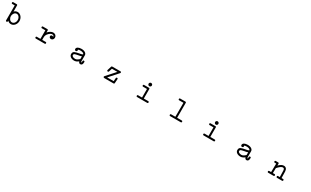

<svg xmlns="http://www.w3.org/2000/svg" viewBox="540 -3312 9757 6022"><g transform="rotate(30 5418.5 -301.0)"><path d="M85.9 -554.2Q54.2 -554.2 54.2 -585.9Q54.2 -617.7 85.9 -617.7H204.6Q236.8 -617.7 236.8 -585.9V-367.2Q288.6 -421.4 360.4 -421.4Q399.4 -421.4 433.6 -403.6Q467.8 -385.7 493.2 -355.7Q518.6 -325.7 533.2 -286.1Q547.9 -246.6 547.9 -202.6Q547.9 -157.7 533 -117.7Q518.1 -77.6 492.7 -47.9Q467.3 -18.1 433.1 -0.7Q398.9 16.6 360.4 16.6Q288.6 16.6 236.8 -37.6V-15.1Q236.8 16.6 204.6 16.6Q172.9 16.6 172.9 -15.1V-554.2ZM446.3 -314.5Q409.7 -357.9 360.4 -357.9Q334 -357.9 311.3 -345.2Q288.6 -332.5 272.2 -311Q255.9 -289.6 246.3 -261.5Q236.8 -233.4 236.8 -202.6Q236.8 -171.4 246.3 -143.3Q255.9 -115.2 272.2 -94Q288.6 -72.8 311.3 -60.1Q334 -47.4 360.4 -47.4Q386.2 -47.4 408.7 -59.6Q431.2 -71.8 448 -93Q464.8 -114.3 474.4 -142.3Q483.9 -170.4 483.9 -202.6Q483.9 -268.1 446.3 -314.5Z M1273.9 -357.9Q1241.7 -357.9 1241.7 -389.6Q1241.7 -421.4 1273.9 -421.4H1427.7Q1460 -421.4 1460 -389.6V-314Q1478 -337.9 1501.5 -357.7Q1524.9 -377.4 1549.8 -391.6Q1574.7 -405.8 1598.4 -413.6Q1622.1 -421.4 1640.1 -421.4Q1674.8 -421.4 1700 -411.4Q1725.1 -401.4 1741.2 -385.3Q1757.3 -369.1 1765.1 -348.6Q1772.9 -328.1 1772.9 -307.1Q1772.9 -282.7 1765.4 -263.9Q1757.8 -245.1 1744.9 -232.4Q1731.9 -219.7 1715.6 -213.1Q1699.2 -206.5 1681.6 -206.5Q1668.5 -206.5 1656.2 -211.2Q1644 -215.8 1634.5 -224.1Q1625 -232.4 1619.1 -244.6Q1613.3 -256.8 1613.3 -272.5Q1613.3 -293.5 1628.4 -306.4Q1643.6 -319.3 1665.5 -319.3Q1682.1 -319.3 1692.9 -314Q1703.6 -308.6 1707.5 -294.4Q1709 -300.8 1709 -306.2Q1709 -332 1691.2 -345Q1673.3 -357.9 1640.1 -357.9Q1625 -357.9 1606 -349.9Q1586.9 -341.8 1566.9 -327.4Q1546.9 -313 1527.6 -293.9Q1508.3 -274.9 1493.4 -252.7Q1478.5 -230.5 1469.2 -206.5Q1460 -182.6 1460 -158.7V-47.4H1585Q1617.2 -47.4 1617.2 -15.1Q1617.2 16.6 1585 16.6H1268.6Q1236.8 16.6 1236.8 -15.1Q1236.8 -47.4 1268.6 -47.4H1395.5V-357.9Z M2583 -342.8Q2590.3 -331.5 2590.3 -319.8Q2590.3 -298.3 2576.7 -285.9Q2563 -273.4 2542.5 -273.4Q2523.9 -273.4 2511.2 -287.1Q2498.5 -300.8 2498.5 -320.8Q2498.5 -344.2 2511.2 -363Q2523.9 -381.8 2546.9 -394.8Q2569.8 -407.7 2601.8 -414.6Q2633.8 -421.4 2671.9 -421.4Q2712.9 -421.4 2747.6 -412.4Q2782.2 -403.3 2807.1 -387Q2832 -370.6 2846.2 -347.7Q2860.4 -324.7 2860.4 -297.4V-99.6Q2860.4 -89.8 2861.3 -80.6Q2862.3 -71.3 2864.3 -64Q2866.2 -56.6 2868.9 -52Q2871.6 -47.4 2875.5 -47.4Q2876.5 -47.4 2876.5 -46.9Q2881.8 -48.8 2885 -64Q2888.2 -79.1 2888.2 -98.1V-105Q2888.2 -137.2 2921.4 -137.2Q2935.5 -137.2 2943.6 -129.6Q2951.7 -122.1 2951.7 -106.4V-98.1Q2951.7 -39.6 2931.4 -12Q2911.1 15.6 2874.5 16.6H2875.5Q2850.1 16.6 2831.3 1.5Q2812.5 -13.7 2803.7 -45.9Q2726.6 16.6 2652.3 16.6Q2612.8 16.6 2578.6 6.8Q2544.4 -2.9 2519.5 -20.8Q2494.6 -38.6 2480.5 -63.2Q2466.3 -87.9 2466.3 -117.7Q2466.3 -197.3 2526.9 -221.2Q2586.4 -245.1 2664.6 -258.3Q2700.2 -264.2 2735.4 -271.7Q2770.5 -279.3 2796.9 -293.9V-297.4Q2796.9 -310.5 2786.6 -321.8Q2776.4 -333 2759 -341.1Q2741.7 -349.1 2719 -353.5Q2696.3 -357.9 2671.9 -357.9Q2642.1 -357.9 2619.4 -354Q2596.7 -350.1 2583 -342.8ZM2796.9 -125.5V-224.1Q2768.6 -212.9 2737.3 -206.8Q2706.1 -200.7 2675.3 -195.3Q2647 -189.9 2621.8 -184.1Q2596.7 -178.2 2574.2 -171.4Q2530.3 -157.2 2530.3 -117.7Q2530.3 -102.1 2539.6 -89.1Q2548.8 -76.2 2565.2 -66.9Q2581.5 -57.6 2604 -52.5Q2626.5 -47.4 2652.3 -47.4Q2671.4 -47.4 2689.7 -53.5Q2708 -59.6 2725.8 -70.1Q2743.7 -80.6 2761.2 -94.7Q2778.8 -108.9 2796.9 -125.5ZM2875.5 -46.9H2876.5Z M3769.5 -238.3Q3762.2 -214.8 3742.7 -214.8Q3725.6 -214.8 3716.1 -223.6Q3706.5 -232.4 3706.5 -244.6Q3706.5 -247.1 3707 -250.2Q3707.5 -253.4 3708.5 -256.8L3752 -398.9Q3758.3 -421.4 3782.2 -421.4H4076.2Q4108.4 -421.4 4108.4 -389.6Q4108.4 -375.5 4098.1 -366.2L3812.5 -47.4H4048.8L4057.1 -163.6Q4058.6 -192.9 4086.9 -192.9Q4103.5 -192.9 4111.8 -184.8Q4120.1 -176.8 4120.1 -162.6V-158.7L4110.4 -14.6Q4109.9 16.6 4078.1 16.6L3741.2 16.1Q3733.4 16.1 3727.3 12.9Q3721.2 9.8 3716.8 5.1Q3712.4 0.5 3710.2 -4.9Q3708 -10.3 3708 -14.6Q3708 -25.9 3717.3 -36.6L4004.9 -357.9H3805.7Z M5095.7 -587.4Q5108.4 -587.4 5119.4 -582.5Q5130.4 -577.6 5138.4 -569.6Q5146.5 -561.5 5150.9 -550.8Q5155.3 -540 5155.3 -528.3Q5155.3 -516.1 5150.4 -505.1Q5145.5 -494.1 5137.5 -486.1Q5129.4 -478 5118.7 -473.1Q5107.9 -468.3 5095.7 -468.3Q5083.5 -468.3 5072.8 -473.1Q5062 -478 5054 -486.1Q5045.9 -494.1 5041 -505.1Q5036.1 -516.1 5036.1 -528.3Q5036.1 -552.2 5053.7 -569.8V-570.3Q5070.8 -587.4 5095.7 -587.4ZM5298.3 -47.4Q5330.1 -47.4 5330.1 -15.1Q5330.1 16.6 5298.3 16.6H4936.5Q4904.8 16.6 4904.8 -15.1Q4904.8 -47.4 4936.5 -47.4H5075.7V-357.9H4936.5Q4904.8 -357.9 4904.8 -389.6Q4904.8 -421.4 4936.5 -421.4H5107.9Q5139.6 -421.4 5139.6 -389.6V-47.4Z M6130.4 -554.2Q6098.6 -554.2 6098.6 -585.9Q6098.6 -617.7 6130.4 -617.7H6314.9Q6346.7 -617.7 6346.7 -585.9V-47.4H6512.2Q6544.4 -47.4 6544.4 -15.1Q6544.4 16.6 6512.2 16.6H6132.3Q6100.6 16.6 6100.6 -15.1Q6100.6 -47.4 6132.3 -47.4H6282.7V-554.2Z M7503.9 -587.4Q7516.6 -587.4 7527.6 -582.5Q7538.6 -577.6 7546.6 -569.6Q7554.7 -561.5 7559.1 -550.8Q7563.5 -540 7563.5 -528.3Q7563.5 -516.1 7558.6 -505.1Q7553.7 -494.1 7545.7 -486.1Q7537.6 -478 7526.9 -473.1Q7516.1 -468.3 7503.9 -468.3Q7491.7 -468.3 7481 -473.1Q7470.2 -478 7462.2 -486.1Q7454.1 -494.1 7449.2 -505.1Q7444.3 -516.1 7444.3 -528.3Q7444.3 -552.2 7461.9 -569.8V-570.3Q7479 -587.4 7503.9 -587.4ZM7706.5 -47.4Q7738.3 -47.4 7738.3 -15.1Q7738.3 16.6 7706.5 16.6H7344.7Q7313 16.6 7313 -15.1Q7313 -47.4 7344.7 -47.4H7483.9V-357.9H7344.7Q7313 -357.9 7313 -389.6Q7313 -421.4 7344.7 -421.4H7516.1Q7547.9 -421.4 7547.9 -389.6V-47.4Z M8603.5 -342.8Q8610.8 -331.5 8610.8 -319.8Q8610.8 -298.3 8597.2 -285.9Q8583.5 -273.4 8563 -273.4Q8544.4 -273.4 8531.7 -287.1Q8519 -300.8 8519 -320.8Q8519 -344.2 8531.7 -363Q8544.4 -381.8 8567.4 -394.8Q8590.3 -407.7 8622.3 -414.6Q8654.3 -421.4 8692.4 -421.4Q8733.4 -421.4 8768.1 -412.4Q8802.7 -403.3 8827.6 -387Q8852.5 -370.6 8866.7 -347.7Q8880.9 -324.7 8880.9 -297.4V-99.6Q8880.9 -89.8 8881.8 -80.6Q8882.8 -71.3 8884.8 -64Q8886.7 -56.6 8889.4 -52Q8892.1 -47.4 8896 -47.4Q8897 -47.4 8897 -46.9Q8902.3 -48.8 8905.5 -64Q8908.7 -79.1 8908.7 -98.1V-105Q8908.7 -137.2 8941.9 -137.2Q8956.1 -137.2 8964.1 -129.6Q8972.2 -122.1 8972.2 -106.4V-98.1Q8972.2 -39.6 8951.9 -12Q8931.6 15.6 8895 16.6H8896Q8870.6 16.6 8851.8 1.5Q8833 -13.7 8824.2 -45.9Q8747.1 16.6 8672.9 16.6Q8633.3 16.6 8599.1 6.8Q8564.9 -2.9 8540 -20.8Q8515.1 -38.6 8501 -63.2Q8486.8 -87.9 8486.8 -117.7Q8486.8 -197.3 8547.4 -221.2Q8606.9 -245.1 8685.1 -258.3Q8720.7 -264.2 8755.9 -271.7Q8791 -279.3 8817.4 -293.9V-297.4Q8817.4 -310.5 8807.1 -321.8Q8796.9 -333 8779.5 -341.1Q8762.2 -349.1 8739.5 -353.5Q8716.8 -357.9 8692.4 -357.9Q8662.6 -357.9 8639.9 -354Q8617.2 -350.1 8603.5 -342.8ZM8817.4 -125.5V-224.1Q8789.1 -212.9 8757.8 -206.8Q8726.6 -200.7 8695.8 -195.3Q8667.5 -189.9 8642.3 -184.1Q8617.2 -178.2 8594.7 -171.4Q8550.8 -157.2 8550.8 -117.7Q8550.8 -102.1 8560.1 -89.1Q8569.3 -76.2 8585.7 -66.9Q8602.1 -57.6 8624.5 -52.5Q8647 -47.4 8672.9 -47.4Q8691.9 -47.4 8710.2 -53.5Q8728.5 -59.6 8746.3 -70.1Q8764.2 -80.6 8781.7 -94.7Q8799.3 -108.9 8817.4 -125.5ZM8896 -46.9H8897Z M9705.1 -357.9Q9673.8 -357.9 9673.8 -389.6Q9673.8 -421.4 9705.1 -421.4H9788.1Q9803.7 -421.4 9812.3 -413.3Q9820.8 -405.3 9820.3 -389.6L9818.8 -323.7Q9845.2 -349.1 9868.9 -367.4Q9892.6 -385.7 9914.6 -397.7Q9936.5 -409.7 9957.5 -415.5Q9978.5 -421.4 10000.5 -421.4Q10056.2 -421.4 10088.4 -384.5Q10120.6 -347.7 10123 -279.3L10128.4 -47.4H10181.6Q10213.4 -47.4 10213.4 -15.1Q10213.4 16.6 10181.6 16.6H10004.9Q9973.1 16.6 9973.1 -15.1Q9973.1 -47.4 10004.9 -47.4H10065.4L10059.1 -277.8Q10056.6 -318.4 10043.9 -338.1Q10031.2 -357.9 10000.5 -357.9Q9980 -357.9 9957.8 -347.9Q9935.5 -337.9 9912.6 -320.6Q9889.6 -303.2 9865.5 -279.5Q9841.3 -255.9 9817.4 -228.5L9814 -47.4H9873Q9905.3 -47.4 9905.3 -15.1Q9905.3 16.6 9873 16.6H9685.5Q9653.8 16.6 9653.8 -15.1Q9653.8 -47.4 9685.5 -47.4H9750.5L9753.4 -230Q9752.4 -232.4 9752.4 -234.6Q9752.4 -236.8 9752.4 -239.3Q9752.4 -244.1 9753.9 -249.5L9756.3 -357.9Z"/></g></svg>

Font: Erica Type
Style: Italic
Weight: 400
Monospace: yes
Designer: Peter Wiegel
Foundry: Peter Wiegel
Version: Version 1.000 2010 initial release